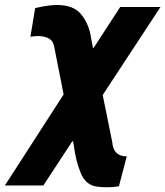

<svg xmlns="http://www.w3.org/2000/svg" viewBox="-86 -557 678 787"><path d="M147.5 -536.6Q217.3 -536.6 248.5 -496.1Q279.8 -455.6 287.1 -402.3L294.9 -361.3L297.9 -360.8L406.7 -528.3H571.8L335 -167.5L374 24.9Q378.4 84 433.6 84L401.4 206.5Q357.9 213.9 311.5 208Q265.1 202.1 244.6 151.6Q224.1 101.1 216.3 37.1L213.4 22.5L210.4 22L91.8 203.1H-65.9L174.8 -169.9L136.2 -365.2Q129.9 -409.2 68.4 -409.2Q53.2 -409.2 38.6 -406.2L58.1 -523.9Q113.3 -536.6 147.5 -536.6Z"/></svg>

Font: Roboto-BlackItalic
Style: Italic
Weight: 900
Italic angle: -12°
Designer: Google
Version: Version 1.100141; 2013